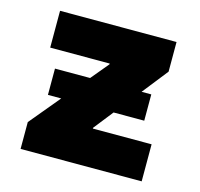

<svg xmlns="http://www.w3.org/2000/svg" viewBox="-83 -619 739 709"><g transform="rotate(15 286.0 -265.0)"><path d="M53.7 -102.5 150.4 -218.8H99.6V-319.3H233.9L290 -386.7V-389.6H62.5V-530.3H507.8V-417L430.7 -319.3H467.8V-218.8H350.6L292 -144.5V-141.6H516.6V0H53.7Z"/></g></svg>

Font: Pretendard JP Black
Style: Regular
Weight: 900
Designer: Base glyphs from Inter by Rasmus Andersson; Hangeul glyphs from Noto Sans CJK(Source Han Sans) by Jang Soo-young and Kan
Foundry: Kil Hyung-jin
Version: Version 1.309